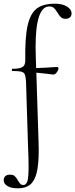

<svg xmlns="http://www.w3.org/2000/svg" viewBox="-57 -746 408 1041"><path d="M331 -674Q331 -659 322 -651.5Q313 -644 298 -644Q283 -644 273.5 -652.5Q264 -661 255 -677Q244 -695 235 -703Q226 -711 210 -711Q136 -711 136 -492Q136 -457 137 -439L139 -377Q185 -378 251 -383Q260 -383 260 -374Q259 -364 249.5 -352Q240 -340 229 -342Q220 -343 193 -346.5Q166 -350 140 -352L152 21Q153 37 153 67Q153 145 142 190Q131 235 106.5 255Q82 275 41 275Q3 275 -17 262.5Q-37 250 -37 232Q-37 218 -28.5 209.5Q-20 201 -3 201Q14 201 22.5 208.5Q31 216 40 232Q47 244 53 250.5Q59 257 70 257Q85 257 91.5 236.5Q98 216 98 156Q98 115 95 47L84 -306Q82 -333 77 -343.5Q72 -354 58.5 -357.5Q45 -361 11 -361Q7 -361 7 -367Q7 -373 10 -373Q50 -373 65 -382.5Q80 -392 80 -418Q78 -541 92.5 -606.5Q107 -672 141.5 -699Q176 -726 242 -726Q281 -726 306 -710.5Q331 -695 331 -674Z"/></svg>

Font: Cormorant Upright
Style: Regular
Weight: 400
Designer: Christian Thalmann (Catharsis Fonts)
Foundry: Catharsis Fonts
Version: Version 3.302